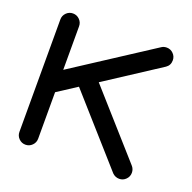

<svg xmlns="http://www.w3.org/2000/svg" viewBox="-103 -650 752 752"><g transform="rotate(20 273.5 -273.5)"><path d="M39.1 -507.8Q39.1 -523.9 50.5 -535.4Q62 -546.9 78.1 -546.9Q94.2 -546.9 105.7 -535.4Q117.2 -523.9 117.2 -507.8V-326.2L447.8 -541Q457 -546.9 468.8 -546.9Q484.9 -546.9 496.3 -535.4Q507.8 -523.9 507.8 -507.8Q507.8 -486.8 491.2 -475.6L264.6 -328.1L497.1 -66.4Q507.8 -54.7 507.8 -39.1Q507.8 -22.9 496.3 -11.5Q484.9 0 468.8 0Q452.6 0 440.4 -11.7L197.8 -285.2L117.2 -232.9V-39.1Q117.2 -22.9 105.7 -11.5Q94.2 0 78.1 0Q62 0 50.5 -11.5Q39.1 -22.9 39.1 -39.1Z"/></g></svg>

Font: Comfortaa
Style: Regular
Weight: 400
Designer: Johan Aakerlund - aajohan
Foundry: Johan Aakerlund
Version: Version 2.004 2013